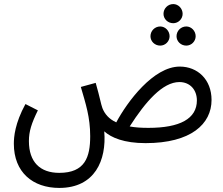

<svg xmlns="http://www.w3.org/2000/svg" viewBox="-20 -691 1097 943"><path d="M831 -577C856 -577 877 -598 877 -623C877 -649 856 -671 831 -671C804 -671 783 -649 783 -623C783 -598 804 -577 831 -577ZM767 -467C792 -467 813 -488 813 -513C813 -539 792 -561 767 -561C740 -561 719 -539 719 -513C719 -488 740 -467 767 -467ZM895 -467C920 -467 941 -488 941 -513C941 -539 920 -561 895 -561C868 -561 847 -539 847 -513C847 -488 868 -467 895 -467ZM271 232C446 232 504 96 492 -46C526 -15 589 12 695 12C918 12 1019 -82 1019 -200C1019 -301 950 -364 863 -364C733 -364 605 -191 551 -90C514 -107 494 -132 483 -160C475 -182 472 -207 450 -284L377 -264C401 -181 423 -116 423 -22C423 80 398 158 271 158C177 158 122 105 122 2C122 -46 135 -86 166 -149L105 -180C53 -85 48 -18 48 15C48 155 141 232 271 232ZM861 -288C915 -288 947 -248 947 -198C947 -108 864 -63 709 -63C673 -63 643 -65 617 -70C695 -192 779 -288 861 -288Z"/></svg>

Font: Noto Sans Arabic UI XCn
Style: Regular
Weight: 400
Width: 2
Designer: Monotype Design Team, Nadine Chahine and Nizar Qandah
Foundry: Monotype Imaging Inc.
Version: Version 2.010